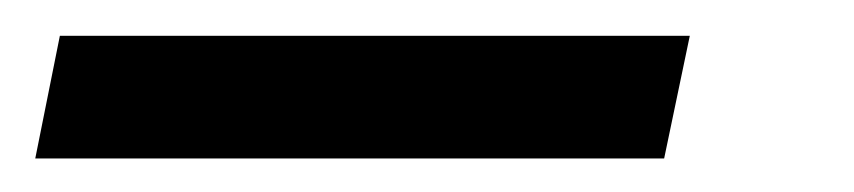

<svg xmlns="http://www.w3.org/2000/svg" viewBox="-110 64 489 110"><path d="M-89.8 154.8 -75.7 84.5H285.2L270.5 154.8Z"/></svg>

Font: Open Sans SemiCondensed SemiBold
Style: Italic
Weight: 600
Width: 4
Italic angle: -12°
Designer: Monotype Design Team
Foundry: Monotype Imaging Inc.
Version: Version 3.000